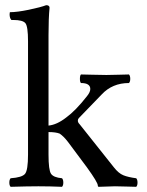

<svg xmlns="http://www.w3.org/2000/svg" viewBox="-20 -718 566 740"><path d="M88 -122V-559Q88 -616 78 -628.5Q68 -641 31 -641H24Q17 -648 17 -663Q17 -665 17.5 -667.5Q18 -670 18 -671Q46 -671 91.5 -680.5Q137 -690 158 -698Q171 -698 171 -688Q167 -648 167 -583V-234Q199 -237 235 -265Q271 -291 315 -347Q328 -363 328 -375Q328 -398 292 -398Q288 -402 288 -414Q288 -427 292 -431Q302 -431 335.5 -430Q369 -429 390 -429Q410 -429 438.5 -430Q467 -431 477 -431Q482 -426 482 -414Q482 -403 477 -398Q413 -398 372 -354L284 -263Q280 -259 280 -253Q280 -246 287 -239L419 -73Q437 -50 455.5 -42.5Q474 -35 505 -31Q510 -26 510 -14Q510 -3 505 2Q496 2 468 1Q440 0 423 0Q413 0 392 1Q371 2 361 2Q357 2 357 -3Q357 -15 315 -73L242 -171Q225 -193 210 -203Q195 -209 167 -209V-122Q167 -63 176.5 -48.5Q186 -34 219 -31Q224 -26 224 -14Q224 -3 219 2Q173 0 128 0Q87 0 21 2Q16 -3 16 -14Q16 -26 21 -31Q65 -34 76.5 -48Q88 -62 88 -122Z"/></svg>

Font: Ponomar Unicode TT
Style: Regular
Weight: 400
Designer: Vladislav V. Dorosh, Yuri A.W. Shardt, Nikita Simmons, Aleksandr Andreev
Foundry: Ponomar Project
Version: 1.1